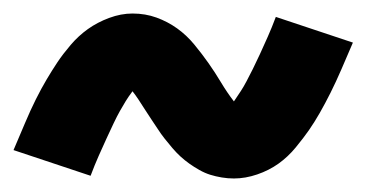

<svg xmlns="http://www.w3.org/2000/svg" viewBox="-21 -442 542 284"><path d="M325 -178Q316 -178 307 -179.5Q298 -181 290 -183.5Q282 -186 274 -190.5Q266 -195 259 -200Q252 -205 246 -210.5Q240 -216 234 -223Q228 -230 222.5 -237Q217 -244 212.5 -251Q208 -258 203.5 -264.5Q199 -271 194 -279Q189 -287 184 -294.5Q179 -302 175 -307Q169 -299 165 -292.5Q161 -286 156.5 -278Q152 -270 147 -259.5Q142 -249 136.5 -237Q131 -225 125 -211.5Q119 -198 113 -182L-1 -220Q8 -241 16 -260Q24 -279 32 -295Q40 -311 48 -324.5Q56 -338 64 -350Q72 -362 83.5 -375.5Q95 -389 109 -399Q123 -409 140.5 -415.5Q158 -422 175 -422Q194 -422 210.5 -416Q227 -410 241 -400Q255 -390 266.5 -376Q278 -362 287.5 -348.5Q297 -335 306 -320Q315 -305 325 -292Q331 -301 335 -307Q339 -313 343.5 -321.5Q348 -330 353 -340Q358 -350 363.5 -362Q369 -374 375 -387.5Q381 -401 387 -417L501 -379Q492 -358 484 -339.5Q476 -321 468 -305Q460 -289 452 -275Q444 -261 436 -249.5Q428 -238 416.5 -224Q405 -210 391 -200Q377 -190 359.5 -184Q342 -178 325 -178Z"/></svg>

Font: Iosevka SS18 Heavy
Style: Regular
Weight: 900
Monospace: yes
Designer: Belleve Invis
Foundry: Belleve Invis
Version: Version 25.1.1; ttfautohint (v1.8.4)